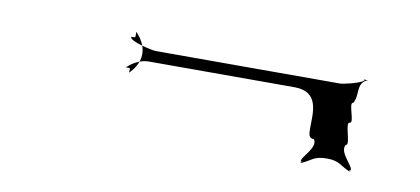

<svg xmlns="http://www.w3.org/2000/svg" viewBox="-33 -435 728 333"><g transform="rotate(10 331.0 -269.0)"><path d="M512 -243C512 -232 513 -226 522 -226C531 -212 504 -192 506 -184C515 -184 499 -182 508 -182C524 -189 527 -197 550 -197C572 -197 575 -189 591 -182C600 -182 585 -184 594 -184C596 -192 569 -212 578 -226C587 -226 569 -265 578 -265C587 -265 569 -300 578 -300C587 -314 577 -334 594 -342C603 -342 582 -344 591 -344C593 -337 554 -329 550 -329H225C219 -329 177 -338 179 -346C188 -346 186 -345 186 -356C194 -348 203 -335 203 -320C203 -304 194 -292 186 -284C186 -294 188 -292 179 -292C187 -300 201 -309 216 -309H473C518 -309 512 -270 512 -243Z"/></g></svg>

Font: Hussar Przerywany
Style: Regular
Weight: 400
Foundry: Cannot Into Space Fonts
Version: Version 0.982